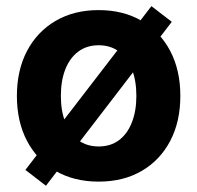

<svg xmlns="http://www.w3.org/2000/svg" viewBox="-20 -571 633 616"><path d="M127.4 24.9 61.5 -25.9 465.8 -551.3 531.2 -501ZM296.4 11.7Q217.3 11.7 158.2 -22.7Q99.1 -57.1 66.7 -118.9Q34.2 -180.7 34.2 -263.2Q34.2 -345.7 66.7 -407.5Q99.1 -469.2 158.2 -503.9Q217.3 -538.6 296.4 -538.6Q376 -538.6 434.8 -503.9Q493.7 -469.2 526.1 -407.5Q558.6 -345.7 558.6 -263.2Q558.6 -180.7 526.1 -118.9Q493.7 -57.1 434.8 -22.7Q376 11.7 296.4 11.7ZM296.4 -101.1Q335 -101.1 361.8 -121.3Q388.7 -141.6 403.1 -178.2Q417.5 -214.8 417.5 -263.2Q417.5 -312.5 403.1 -348.9Q388.7 -385.3 361.8 -405.5Q335 -425.8 296.4 -425.8Q258.3 -425.8 231.2 -405.5Q204.1 -385.3 189.7 -348.9Q175.3 -312.5 175.3 -263.2Q175.3 -214.8 189.7 -178.2Q204.1 -141.6 231.2 -121.3Q258.3 -101.1 296.4 -101.1Z"/></svg>

Font: Inter Cardless Tabular Bold
Style: Bold
Weight: 700
Designer: Rasmus Andersson
Foundry: rsms
Version: Version 4.000;git-4fc901f